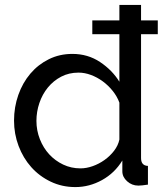

<svg xmlns="http://www.w3.org/2000/svg" viewBox="-20 -750 669 780"><path d="M286 10Q232 10 186 -12Q140 -34 107 -71Q74 -108 55.5 -157Q37 -206 37 -260Q37 -315 54.5 -364.5Q72 -414 103.5 -451Q135 -488 178.5 -509.5Q222 -531 274 -531Q337 -531 386.5 -498Q436 -465 465 -418V-611H355V-667H465V-730H553V-667H621V-611H553V-108Q553 -77 581 -76V0Q567 2 558.5 3Q550 4 542 4Q516 4 496.5 -13.5Q477 -31 477 -54V-98Q446 -47 394.5 -18.5Q343 10 286 10ZM307 -66Q331 -66 356.5 -75Q382 -84 404.5 -100Q427 -116 443.5 -137.5Q460 -159 465 -183V-333Q456 -358 438 -380.5Q420 -403 397.5 -419.5Q375 -436 349.5 -445.5Q324 -455 299 -455Q260 -455 228.5 -438.5Q197 -422 174.5 -394.5Q152 -367 140 -331.5Q128 -296 128 -259Q128 -220 142 -184.5Q156 -149 180 -123Q204 -97 236.5 -81.5Q269 -66 307 -66Z"/></svg>

Font: PTCRaleway Medium
Style: Regular
Weight: 500
Designer: Matt McInerney, Pablo Impallari, Rodrigo Fuenzalida
Foundry: Matt McInerney, Pablo Impallari, Rodrigo Fuenzalida
Version: Version 3.000g; ttfautohint (v1.5) -l 8 -r 28 -G 28 -x 14 -D